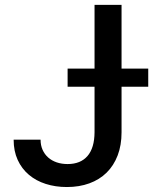

<svg xmlns="http://www.w3.org/2000/svg" viewBox="-20 -747 620 777"><path d="M144.2 -181.8Q144.2 -159.1 152.3 -140.8Q160.5 -122.5 174.9 -109.7Q189.3 -96.9 209.3 -90Q229.4 -83.1 253.6 -83.1Q306.1 -83.1 334.2 -115.8Q362.2 -148.4 362.6 -211.6V-396H253.6V-469.5H362.6V-727.3H471.9V-469.5H579.9V-396H471.9V-211.6Q471.9 -159.1 456.1 -117.9Q440.3 -76.7 411.4 -48.3Q382.5 -19.9 341.6 -5Q300.8 9.9 250.7 9.9Q204.5 9.9 165.1 -2.7Q125.7 -15.3 96.8 -39.8Q67.8 -64.3 51.5 -100Q35.2 -135.7 35.2 -181.8Z"/></svg>

Font: Cannonade Med
Style: Regular
Weight: 500
Designer: Rasmus Andersson
Foundry: rsms
Version: Version 3.012;git-f93a4a705